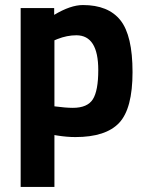

<svg xmlns="http://www.w3.org/2000/svg" viewBox="-20 -532 584 762"><path d="M62 210V-500H195V-473Q260 -512 309 -512Q410 -512 458 -451.5Q506 -391 506 -246Q506 -101 453 -44.5Q400 12 279 12Q246 12 208 6L196 4V210ZM283 -392Q246 -392 208 -377L196 -372V-110Q241 -104 269 -104Q327 -104 348.5 -138Q370 -172 370 -254Q370 -392 283 -392Z"/></svg>

Font: Titillium-CLs Web
Style: CLs-Bold
Weight: 700
Version: Version 1.002;PS 57.000;hotconv 1.0.70;makeotf.lib2.5.55311